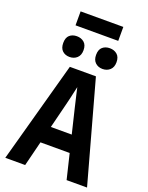

<svg xmlns="http://www.w3.org/2000/svg" viewBox="-194 -1184 988 1280"><g transform="rotate(20 300.0 -544.5)"><path d="M10 0 207 -717H392L590 0H445L331 -473Q326 -496 320.5 -518Q315 -540 310 -562.5Q305 -585 300 -607Q295 -585 290 -562.5Q285 -540 280 -518Q275 -496 269 -473L151 0ZM168 -177 198 -297H404L418 -177ZM416 -778Q385 -778 364.5 -797Q344 -816 344 -852Q344 -890 364.5 -907.5Q385 -925 416 -925Q447 -925 468 -907Q489 -889 489 -852Q489 -816 468 -797Q447 -778 416 -778ZM182 -778Q151 -778 131 -796.5Q111 -815 111 -852Q111 -890 131 -907.5Q151 -925 182 -925Q213 -925 234 -907Q255 -889 255 -852Q255 -816 234 -797Q213 -778 182 -778ZM148 -990V-1089H451V-990Z"/></g></svg>

Font: Noto Sans Mono
Style: Bold
Weight: 700
Designer: Monotype Design Team
Foundry: Monotype Imaging Inc.
Version: Version 2.014